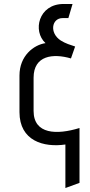

<svg xmlns="http://www.w3.org/2000/svg" viewBox="-20 -728 455 966"><path d="M380 192V-84C267 -49 149 -51 149 -170V-337C149 -450 248 -460 337 -434L358 -494C334 -502 310 -509 286 -524C227 -562 240 -637 295 -637H324L345 -708H300C173 -708 143 -571 209 -511C149 -502 78 -447 78 -348V-164C78 -19 200 15 309 -1V218Z"/></svg>

Font: Advent Pro
Style: Medium
Weight: 500
Designer: Andreas Kalpakidis
Foundry: Andreas Kalpakidis
Version: Version 2.002 2008